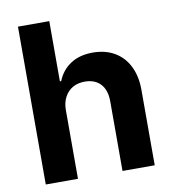

<svg xmlns="http://www.w3.org/2000/svg" viewBox="-80 -777 760 847"><g transform="rotate(-10 300.0 -353.5)"><path d="M201.1 0H56.9V-707H197.2V-437.3H203Q222 -484.7 262.3 -510.9Q302.6 -537.1 361.4 -537.1Q417.1 -537.1 458.5 -513.2Q499.8 -489.3 522.3 -444.4Q544.9 -399.5 544.9 -338V0H400.6V-312.8Q400.6 -345.5 389.3 -369Q378 -392.4 356.4 -404.8Q334.9 -417.1 304.5 -417.1Q273.9 -417.1 250.9 -404.1Q227.9 -391.1 214.5 -366.1Q201.1 -341.2 201.1 -307.3Z"/></g></svg>

Font: WEMIX Pretendard Variable
Style: Regular
Weight: 400
Designer: Base glyphs from Inter by Rasmus Andersson; Hangeul glyphs from Noto Sans CJK(Source Han Sans) by Jang Soo-young and Kan
Foundry: Kil Hyung-jin
Version: Version 1.000;Glyphs 3.2 (3208)